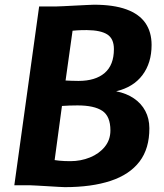

<svg xmlns="http://www.w3.org/2000/svg" viewBox="-20 -774 686 802"><path d="M250.6 7.7Q244 7.7 223.7 6.5Q203.4 5.3 178.9 3.8Q154.4 2.3 134.2 1.2Q114.1 0 108 0H39.8L143.5 -747H214Q220.6 -747 243.6 -748.1Q266.7 -749.2 294.6 -750.7Q322.6 -752.2 344.9 -753.2Q367.2 -754.3 372.3 -754.3Q454.5 -754.3 508 -734.8Q561.4 -715.3 587.3 -677.9Q613.2 -640.4 613.2 -586.2Q613.2 -511.4 575.2 -460.6Q537.2 -409.8 465.1 -392.7Q508.5 -384.1 539.4 -363Q570.4 -341.9 587 -310.4Q603.7 -279 603.9 -238.7Q604.3 -153.7 562.9 -99.2Q521.4 -44.8 442.2 -18.6Q362.9 7.7 250.6 7.7ZM273.8 -100.8Q317.4 -100.8 355.6 -116.3Q393.9 -131.7 417.5 -160.7Q441.2 -189.6 441.2 -229.3Q441.2 -288.3 407.4 -311Q373.5 -333.7 303.8 -333.7Q286.2 -333.7 270 -333.1Q253.7 -332.5 238.8 -331.4L208.2 -105.3Q216.1 -104 227 -102.9Q237.8 -101.8 249.9 -101.3Q262 -100.8 273.8 -100.8ZM283.1 -645.7 253.9 -437.7Q266.1 -437.2 278.6 -436.6Q291 -436 307.9 -436Q378.5 -436 417.2 -469.2Q455.8 -502.4 455.8 -568.8Q455.8 -612.4 428.2 -630.1Q400.6 -647.7 343.3 -648.3Q332.9 -648.5 322.2 -648.2Q311.4 -647.8 301.5 -647.2Q291.6 -646.5 283.1 -645.7Z"/></svg>

Font: Merriweather Sans Variable Regular
Style: Italic
Weight: 300
Italic angle: -8°
Designer: Eben Sorkin
Foundry: Eben Sorkin
Version: Version 2.001